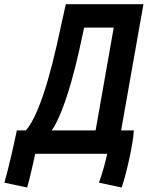

<svg xmlns="http://www.w3.org/2000/svg" viewBox="-77 -713 685 890"><path d="M48.8 156.2 -56.6 133.8Q-41 78.6 -25.9 13.2Q-10.7 -52.2 1 -108.4H43Q69.8 -139.2 95.7 -200.4Q121.6 -261.7 144.3 -340.1Q167 -418.5 185.5 -501L228 -693.4H587.9L484.4 -108.4H543.5Q542 -82.5 535.9 -46.4Q529.8 -10.3 521.2 28.1Q512.7 66.4 503.7 100.3Q494.6 134.3 486.8 156.2L381.8 133.8Q394.5 98.1 404.1 63.7Q413.6 29.3 419.9 0H86.4Q77.1 40.5 68.4 79.6Q59.6 118.7 48.8 156.2ZM366.2 -108.4 450.2 -585H313L290 -479Q273.4 -403.8 252.9 -332Q232.4 -260.3 209.5 -201.7Q186.5 -143.1 163.1 -108.4Z"/></svg>

Font: Cascadia Code PL SemiBold
Style: Italic
Weight: 600
Italic angle: -10°
Monospace: yes
Designer: Aaron Bell
Foundry: Saja Typeworks
Version: Version 2404.023; ttfautohint (v1.8.4)